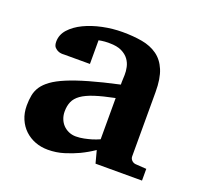

<svg xmlns="http://www.w3.org/2000/svg" viewBox="-97 -605 746 722"><g transform="rotate(20 276.5 -244.0)"><path d="M350.1 0 336.9 -49.8Q311 -32.2 282.7 -18.6Q257.8 -6.8 227.1 2.7Q196.3 12.2 163.1 12.2Q135.7 12.2 112.1 3.2Q88.4 -5.9 70.6 -22.7Q52.7 -39.6 42.5 -63.5Q32.2 -87.4 32.2 -117.2Q32.2 -139.6 35.9 -158.7Q39.6 -177.7 50.5 -194.1Q61.5 -210.4 82 -225.3Q102.5 -240.2 136.5 -254.4Q170.4 -268.6 219.7 -282.7Q269 -296.9 337.9 -312V-324.2Q337.9 -331.5 338.4 -337.4Q338.4 -344.2 338.9 -351.1Q339.4 -365.2 335.9 -381.6Q332.5 -397.9 322.3 -411.9Q312 -425.8 293.5 -434.8Q274.9 -443.8 245.1 -443.8Q234.9 -443.8 226.8 -443.4Q218.8 -442.9 213.4 -441.9Q207 -440.9 202.1 -439.9V-345.2H99.1Q86.4 -344.2 76.7 -347.7Q68.4 -350.6 61.3 -357.9Q54.2 -365.2 54.2 -380.9Q54.2 -408.7 74 -430.7Q93.8 -452.6 125.7 -468Q157.7 -483.4 197.5 -491.7Q237.3 -500 276.9 -500Q319.8 -500 355.5 -493.7Q391.1 -487.3 416.7 -469Q442.4 -450.7 456.3 -417.5Q470.2 -384.3 470.2 -330.1V-73.2Q470.2 -64 476.6 -57.4Q482.9 -50.8 492.2 -49.8L536.1 -46.9V0ZM336.9 -257.8Q288.6 -248 257.1 -237.8Q225.6 -227.5 207 -214.4Q188.5 -201.2 181.2 -184.3Q173.8 -167.5 173.8 -145Q173.8 -129.4 179 -116Q184.1 -102.5 193.6 -92.5Q203.1 -82.5 216.3 -76.7Q229.5 -70.8 245.1 -70.8Q261.2 -70.8 277.6 -74.2Q293.9 -77.6 307.1 -81.5Q322.8 -86.4 336.9 -92.8Z"/></g></svg>

Font: Charis SIL Cyr
Style: Bold
Weight: 700
Foundry: SIL International
Version: Version 5.000